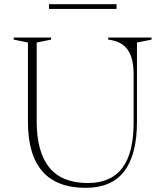

<svg xmlns="http://www.w3.org/2000/svg" viewBox="-20 -888 779 921"><path d="M391 13Q252 13 183 -66.5Q114 -146 114 -304V-684L46 -698V-708H225V-698L156 -684V-307Q156 -158 217 -84Q278 -10 401 -10Q512 -10 566.5 -82Q621 -154 621 -300V-530Q621 -569 614 -599Q607 -629 592.5 -649.5Q578 -670 555 -682Q532 -694 499 -698V-708H707V-698L637 -684V-305Q637 -146 576 -66.5Q515 13 391 13ZM215 -845V-868H539V-845Z"/></svg>

Font: Kalnia ExtraLight
Style: Regular
Weight: 250
Designer: Frida Medrano
Foundry: Frida Medrano
Version: Version 1.105